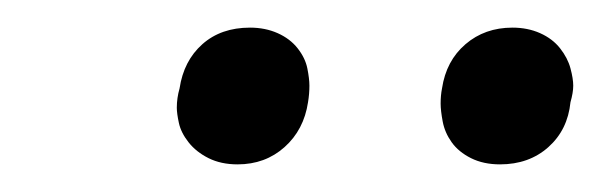

<svg xmlns="http://www.w3.org/2000/svg" viewBox="-20 -669 435 139"><path d="M152 -550Q140 -550 131 -554.5Q122 -559 116.5 -566Q111 -573 109.5 -580Q108 -587 108 -591Q108 -598 110 -605Q113 -625 126.5 -637Q140 -649 161 -649Q172 -649 181 -645Q190 -641 195.5 -634Q201 -627 202.5 -619.5Q204 -612 204 -607Q204 -601 203 -595Q200 -575 186 -562.5Q172 -550 152 -550ZM342 -550Q330 -550 321 -554.5Q312 -559 307 -566Q302 -573 300.5 -581Q299 -589 299 -594Q299 -600 300 -605Q303 -625 317 -637Q331 -649 351 -649Q362 -649 371 -645Q380 -641 385.5 -634Q391 -627 393 -619.5Q395 -612 395 -607Q395 -602 393 -595Q391 -575 377 -562.5Q363 -550 342 -550Z"/></svg>

Font: Isabella Sans
Style: Italic
Weight: 400
Italic angle: -12°
Designer: Christian Thalmann (Catharsis Fonts), Cristiano Sobral
Foundry: The Isabella Sans Project Authors
Version: Version 2.026; ttfautohint (v1.8.4.7-5d5b-dirty)